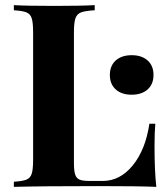

<svg xmlns="http://www.w3.org/2000/svg" viewBox="-20 -728 651 748"><path d="M349 -688Q313 -686 296.5 -680Q280 -674 274 -657Q268 -640 268 -602V-94Q268 -62 273 -47.5Q278 -33 290.5 -28Q303 -23 331 -23H380Q448 -23 497.5 -84Q547 -145 562 -246H585Q582 -212 582 -158Q582 -62 589 0Q521 -3 360 -3Q142 -3 34 0V-20Q67 -22 82.5 -28Q98 -34 103.5 -51Q109 -68 109 -106V-602Q109 -640 103.5 -657Q98 -674 82.5 -680Q67 -686 34 -688V-708Q85 -705 192 -705Q294 -705 349 -708ZM578 -436Q578 -400 555 -379.5Q532 -359 493 -359Q454 -359 431 -379.5Q408 -400 408 -436Q408 -472 431 -492.5Q454 -513 493 -513Q532 -513 555 -492.5Q578 -472 578 -436Z"/></svg>

Font: Playfair Display SC
Style: Bold
Weight: 700
Designer: Claus Eggers Sørensen
Foundry: Claus Eggers Sørensen
Version: Version 1.200; ttfautohint (v1.6)